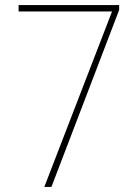

<svg xmlns="http://www.w3.org/2000/svg" viewBox="-20 -734 545 754"><path d="M154 0 420 -689H53V-714H448V-695L182 0Z"/></svg>

Font: Noto Sans Khmer UI SemiCondensed Thin
Style: Regular
Weight: 100
Width: 4
Designer: Danh Hong and the Monotype Design Team
Foundry: Monotype Imaging Inc.
Version: Version 2.002; ttfautohint (v1.8.4.7-5d5b)